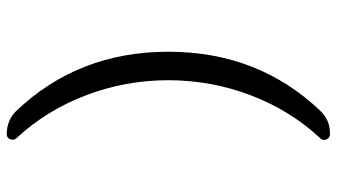

<svg xmlns="http://www.w3.org/2000/svg" viewBox="-224 -586 949 540"><g transform="rotate(90 250.0 -315.5)"><path d="M357.4 139.6Q318.4 139.6 292 113.3Q125 -61.5 125 -314.9Q125 -568.4 292 -743.2Q318.4 -770.5 357.4 -769.5Q367.2 -769.5 371.6 -759.8Q376 -750 368.2 -742.2Q290 -658.2 247.6 -546.9Q205.1 -435.5 205.1 -314.9Q205.1 -194.3 247.6 -83Q290 28.3 368.2 112.3Q375 120.1 371.1 129.9Q367.2 139.6 357.4 139.6Z"/></g></svg>

Font: Rounded Mgen+ 1mn regular
Style: Regular
Weight: 400
Designer: [Source Han Sans]
Ryoko NISHIZUKA  (kana & ideographs); Paul D. Hunt (Latin, Greek & Cyrillic); Wenlong ZHANG  (bopomofo
Version: Version 1.059.20150602